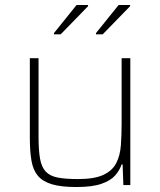

<svg xmlns="http://www.w3.org/2000/svg" viewBox="-20 -744 644 772"><path d="M287 8Q226 8 189 -3Q152 -14 132.5 -37Q113 -60 106.5 -98Q100 -136 100 -190V-510H135V-195Q135 -140 141 -106Q147 -72 164 -54Q181 -36 212.5 -30Q244 -24 294 -24Q360 -24 396 -41Q432 -58 447.5 -88.5Q463 -119 466 -159.5Q469 -200 469 -246V-510H504V0H476L473 -83H469Q461 -59 443 -38.5Q425 -18 388 -5Q351 8 287 8ZM197 -606V-611L288 -724H334V-719L224 -606ZM366 -606V-611L457 -724H503V-719L393 -606Z"/></svg>

Font: Saira Thin
Style: Regular
Weight: 100
Designer: Hector Gatti with collaboration of the Omnibus-Type team
Foundry: Omnibus-Type
Version: Version 1.101